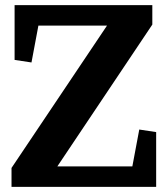

<svg xmlns="http://www.w3.org/2000/svg" viewBox="-20 -730 654 750"><path d="M524 -224 590 -214V0H25V-74L398 -630H130L103 -486L37 -496V-710H575V-634L204 -80H497Z"/></svg>

Font: Brawler
Style: Bold
Weight: 700
Designer: Oleg Frolov, Haley Fiege
Foundry: Oleg Frolov, Haley Fiege
Version: Version 1.101; ttfautohint (v1.8.3)